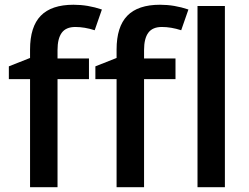

<svg xmlns="http://www.w3.org/2000/svg" viewBox="-20 -785 1045 805"><path d="M353 -453.1H221.2V0H106V-453.1H17.1V-506.8L106 -542V-577.1Q106 -672.9 150.9 -719Q195.8 -765.1 288.1 -765.1Q348.6 -765.1 407.2 -745.1L377 -658.2Q334.5 -671.9 295.9 -671.9Q256.8 -671.9 239 -647.7Q221.2 -623.5 221.2 -575.2V-540H353ZM715.8 -453.1H584V0H468.8V-453.1H379.9V-506.8L468.8 -542V-577.1Q468.8 -672.9 513.7 -719Q558.6 -765.1 650.9 -765.1Q711.4 -765.1 770 -745.1L739.7 -658.2Q697.3 -671.9 658.7 -671.9Q619.6 -671.9 601.8 -647.7Q584 -623.5 584 -575.2V-540H715.8ZM922.9 0H808.1V-759.8H922.9Z"/></svg>

Font: f2_52653          
Style: Regular
Weight: 600
Foundry: Ascender Corporation
Version: Version 1.10